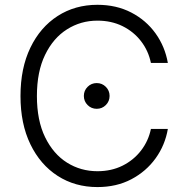

<svg xmlns="http://www.w3.org/2000/svg" viewBox="-20 -757 768 787"><path d="M379.4 9.8Q287.6 9.8 216.3 -36.1Q145 -82 104.5 -165.8Q64 -249.5 64 -363.3Q64 -477.5 104.5 -561.5Q145 -645.5 216.3 -691.4Q287.6 -737.3 379.4 -737.3Q457 -737.3 517.8 -705.8Q578.6 -674.3 617.4 -620.4Q656.2 -566.4 668 -499H598.6Q588.4 -548.8 558.1 -588.1Q527.8 -627.4 482.2 -649.9Q436.5 -672.4 379.4 -672.4Q311 -672.4 254.6 -636.7Q198.2 -601.1 164.8 -532.2Q131.3 -463.4 131.3 -363.3Q131.3 -263.2 165 -194.3Q198.7 -125.5 254.9 -90.3Q311 -55.2 379.4 -55.2Q436.5 -55.2 482.2 -77.9Q527.8 -100.6 558.1 -139.9Q588.4 -179.2 598.6 -228.5H668Q656.7 -162.1 617.9 -108.2Q579.1 -54.2 518.3 -22.2Q457.5 9.8 379.4 9.8ZM376.5 -311Q354.5 -311 339.1 -326.4Q323.7 -341.8 323.7 -363.8Q323.7 -385.7 339.1 -401.1Q354.5 -416.5 376.5 -416.5Q398.4 -416.5 413.8 -401.1Q429.2 -385.7 429.2 -363.8Q429.2 -341.8 413.8 -326.4Q398.4 -311 376.5 -311Z"/></svg>

Font: Inter Light
Style: Regular
Weight: 300
Designer: Rasmus Andersson
Foundry: rsms
Version: Version 4.000;git-a52131595